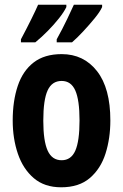

<svg xmlns="http://www.w3.org/2000/svg" viewBox="-20 -786 523 816"><path d="M449 -274Q449 -198 428.5 -133.5Q408 -69 362 -29.5Q316 10 240 10Q169 10 123.5 -29Q78 -68 56 -132.5Q34 -197 34 -274Q34 -357 55.5 -421Q77 -485 123 -520.5Q169 -556 242 -556Q336 -556 392.5 -483.5Q449 -411 449 -274ZM164 -273Q164 -187 182.5 -146Q201 -105 242 -105Q282 -105 300 -145.5Q318 -186 318 -274Q318 -361 300 -401.5Q282 -442 242 -442Q201 -442 182.5 -402Q164 -362 164 -273ZM414 -756Q405 -736 382.5 -708.5Q360 -681 334 -653Q308 -625 286 -606H221V-619Q246 -664 265.5 -705Q285 -746 294 -766H414ZM262 -756Q252 -735 231 -708.5Q210 -682 183.5 -655Q157 -628 130 -606H69V-619Q94 -666 113.5 -705.5Q133 -745 142 -766H262Z"/></svg>

Font: Noto Sans Gujarati ExtraCondensed
Style: Bold
Weight: 700
Width: 2
Designer: Jelle Bosma - Monotype Design Team, Universal Thirst
Foundry: Monotype Imaging Inc.
Version: Version 2.106; ttfautohint (v1.8.4.7-5d5b)